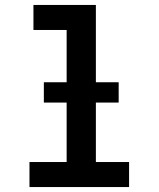

<svg xmlns="http://www.w3.org/2000/svg" viewBox="-20 -755 640 775"><path d="M99 0V-101H249V-634H115V-735H367V-101H501V0ZM157 -341V-423H459V-341Z"/></svg>

Font: R Plex Mono
Style: Bold
Weight: 700
Monospace: yes
Designer: Belleve Invis
Foundry: Belleve Invis
Version: Version 31.8.0